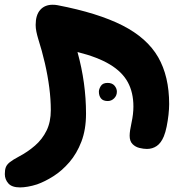

<svg xmlns="http://www.w3.org/2000/svg" viewBox="-78 -620 795 812"><path d="M637.4 -179.7Q637.4 -160 634.6 -134.4Q631.7 -108.8 626.8 -84.7Q621.9 -60.6 614.9 -43.4Q603.2 -15.1 584.9 -2.6Q566.7 9.9 543.3 9.9Q529.1 9.9 511.9 5.7Q494.8 1.6 482.6 -10.6Q470.3 -22.8 470.3 -45.9Q470.3 -65.2 478.3 -101.4Q486.2 -137.6 486.2 -169.6Q486.2 -228.6 462.6 -272.2Q438.9 -315.9 387 -347.2Q335.1 -378.6 249.7 -400Q268 -333.8 276.9 -268.9Q285.8 -204 285.8 -139.4Q285.8 -72 266.3 -21.2Q246.8 29.7 215.4 66Q184 102.3 147.9 125.2Q111.9 148 78.8 159.7Q58.6 166.2 39.9 169.4Q21.3 172.6 6.9 172.6Q-27.9 172.6 -42.7 155.6Q-57.6 138.6 -57.6 116.2Q-57.6 98.2 -53.3 87.1Q-49 75.9 -36.3 65.8Q-23.6 55.7 0.7 42.8Q39.2 22.6 70.1 -4.3Q101 -31.1 118.9 -67.7Q136.9 -104.3 136.9 -154.4Q136.9 -199.4 130.4 -249.9Q123.9 -300.3 111.8 -352.9Q99.7 -405.4 83.4 -456.3Q79.1 -470.6 75.9 -485.8Q72.8 -501 72.8 -514.4Q72.8 -556.6 92.1 -578.2Q111.3 -599.9 144.6 -599.9Q149.3 -599.9 154.9 -599.5Q160.4 -599.1 165 -598.1Q336.2 -565.2 440.2 -512.3Q544.1 -459.3 590.8 -378.3Q637.4 -297.3 637.4 -179.7ZM340.2 -232.3Q340.2 -243.1 348.4 -256.3Q356.6 -269.4 377.1 -269.4Q396.4 -269.4 406.4 -257.6Q416.3 -245.7 416.3 -232.3Q416.3 -215.8 404.8 -204.2Q393.2 -192.7 377.7 -192.7Q358.2 -192.7 349.2 -203.7Q340.2 -214.8 340.2 -232.3Z"/></svg>

Font: Playpen Sans Hebrew
Style: Regular
Weight: 400
Designer: Tom Grace, Laura Meseguer, Veronika Burian, José Scaglione
Foundry: TypeTogether
Version: Version 2.000